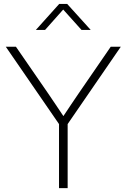

<svg xmlns="http://www.w3.org/2000/svg" viewBox="-20 -968 651 988"><path d="M283.7 0V-329.6L9.8 -727.5H62L228 -486.8Q248 -458 267.3 -428.7Q286.6 -399.4 306.2 -370.6Q325.7 -399.4 345 -428.7Q364.3 -458 384.3 -486.8L549.8 -727.5H601.6L328.1 -329.6V0ZM211.9 -814H165V-814.5L284.7 -947.8H325.7L446.3 -814.5V-814H399.4L305.2 -918.9Z"/></svg>

Font: Inter Display ExtraLight
Style: Regular
Weight: 200
Designer: Rasmus Andersson
Foundry: rsms
Version: Version 4.000;git-a52131595